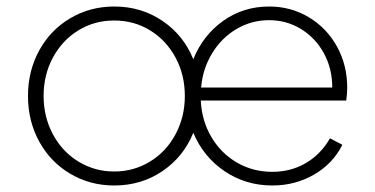

<svg xmlns="http://www.w3.org/2000/svg" viewBox="-20 -558 1153 590"><path d="M66 -263Q66 -340 100.5 -403Q135 -466 196 -502Q257 -538 331 -538Q414 -538 479 -494Q544 -450 574 -376Q604 -450 666 -494Q728 -538 807 -538Q874 -538 929 -505Q984 -472 1015.5 -415Q1047 -358 1047 -288Q1047 -272 1044 -249H597Q600 -187 629.5 -137Q659 -87 708 -58.5Q757 -30 817 -30Q874 -30 920 -57Q966 -84 994 -133L1032 -113Q1003 -55 945 -21.5Q887 12 817 12Q735 12 670 -32Q605 -76 574 -150Q544 -76 479 -32Q414 12 331 12Q257 12 196 -24Q135 -60 100.5 -123Q66 -186 66 -263ZM331 -31Q391 -31 441 -61.5Q491 -92 519.5 -145.5Q548 -199 548 -263Q548 -328 519.5 -381Q491 -434 441.5 -464.5Q392 -495 331 -495Q270 -495 220.5 -464.5Q171 -434 142.5 -381Q114 -328 114 -263Q114 -199 142.5 -145.5Q171 -92 221 -61.5Q271 -31 331 -31ZM1001 -289Q1001 -347 975.5 -394Q950 -441 905.5 -468.5Q861 -496 807 -496Q753 -496 707 -469Q661 -442 632 -394.5Q603 -347 598 -289Z"/></svg>

Font: Eudoxus Sans ExtraLight
Style: Regular
Weight: 200
Designer: Stijn de Vries
Foundry: tokotype
Version: Version 2.005